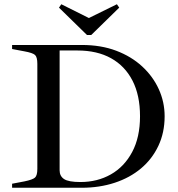

<svg xmlns="http://www.w3.org/2000/svg" viewBox="-20 -885 839 905"><path d="M37 0V-19L95 -30Q134 -38 145 -48Q156 -58 156 -89V-584Q156 -616 145 -626Q134 -636 95 -643L37 -654V-673H366Q456 -673 527.5 -646Q599 -619 650 -572Q701 -525 728.5 -464.5Q756 -404 756 -337Q756 -260 726.5 -197.5Q697 -135 644.5 -91Q592 -47 520.5 -23.5Q449 0 365 0ZM359 -27Q439 -27 502.5 -63Q566 -99 603 -168.5Q640 -238 640 -337Q640 -436 604.5 -505Q569 -574 503.5 -610.5Q438 -647 345 -647H261V-82Q261 -55 282 -41Q303 -27 359 -27ZM390 -720 258 -849 269 -865 399 -800 531 -865 542 -849 410 -720Z"/></svg>

Font: Ibarra Real Nova Medium
Style: Regular
Weight: 500
Designer: Jose Maria Ribagorda & Octavio Pardo
Foundry: Jose Maria Ribagorda
Version: Version 2.000